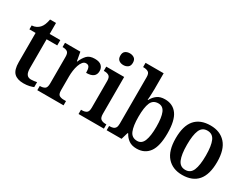

<svg xmlns="http://www.w3.org/2000/svg" viewBox="-67 -1315 2434 1875"><g transform="rotate(30 1150.5 -377.0)"><path d="M231 10Q160 10 124.5 -25Q89 -60 89 -147V-476H19V-520Q46 -521 68 -532Q90 -543 104 -559Q119 -575 129 -599Q139 -623 146 -660H213V-536H333V-476H213V-152Q213 -103 228.5 -81Q244 -59 277 -59Q295 -59 311 -61.5Q327 -64 342 -67V-11Q327 -4 297.5 3Q268 10 231 10Z M383 0V-48H387Q418 -48 438.5 -60.5Q459 -73 459 -120V-420Q459 -464 439.5 -476Q420 -488 390 -488H386V-536H559L577 -437H581Q602 -487 631 -517Q660 -547 718 -547Q769 -547 793 -524.5Q817 -502 817 -465Q817 -385 711 -385Q711 -426 701.5 -446Q692 -466 665 -466Q644 -466 628.5 -447.5Q613 -429 603 -399.5Q593 -370 588.5 -336.5Q584 -303 584 -273V-115Q584 -71 603.5 -59.5Q623 -48 652 -48H679V0Z M987 -632Q957 -632 936.5 -647.5Q916 -663 916 -698Q916 -734 936.5 -749Q957 -764 987 -764Q1016 -764 1037 -749Q1058 -734 1058 -698Q1058 -663 1037 -647.5Q1016 -632 987 -632ZM848 0V-48H860Q890 -48 909.5 -61Q929 -74 929 -118V-420Q929 -462 909.5 -475Q890 -488 861 -488H851V-536H1053V-120Q1053 -75 1073 -61.5Q1093 -48 1123 -48H1134V0Z M1506 10Q1452 10 1417.5 -14.5Q1383 -39 1363 -78H1356L1333 0H1165V-48H1172Q1190 -48 1207 -53Q1224 -58 1234 -73Q1244 -88 1244 -119V-645Q1244 -688 1222.5 -700Q1201 -712 1171 -712H1165V-760H1369V-583Q1369 -565 1368 -541Q1367 -517 1366 -494Q1365 -471 1363 -458H1368Q1388 -497 1421.5 -522Q1455 -547 1509 -547Q1599 -547 1647 -480.5Q1695 -414 1695 -270Q1695 -124 1646 -57Q1597 10 1506 10ZM1474 -58Q1525 -58 1547 -113Q1569 -168 1569 -271Q1569 -376 1547 -428Q1525 -480 1473 -480Q1413 -480 1390.5 -427.5Q1368 -375 1368 -270Q1368 -167 1390.5 -112.5Q1413 -58 1474 -58Z M2020 10Q1912 10 1850 -59.5Q1788 -129 1788 -270Q1788 -410 1847.5 -479Q1907 -548 2023 -548Q2131 -548 2193 -479Q2255 -410 2255 -270Q2255 -129 2195.5 -59.5Q2136 10 2020 10ZM2022 -48Q2081 -48 2104.5 -104.5Q2128 -161 2128 -270Q2128 -379 2104 -434Q2080 -489 2021 -489Q1962 -489 1938.5 -434Q1915 -379 1915 -270Q1915 -161 1939 -104.5Q1963 -48 2022 -48Z"/></g></svg>

Font: Noto Serif Hebrew SemiCondensed SemiBold
Style: Regular
Weight: 600
Width: 4
Designer: Monotype Design Team
Foundry: Monotype Imaging Inc.
Version: Version 2.004; ttfautohint (v1.8.4.7-5d5b)